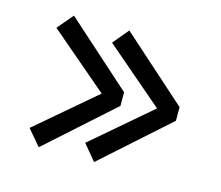

<svg xmlns="http://www.w3.org/2000/svg" viewBox="-74 -680 751 651"><g transform="rotate(15 301.5 -354.0)"><path d="M341.8 -378.4V-330.6L110.4 -123.5L63.5 -178.7L269.5 -354.5L63.5 -530.3L110.4 -585.4ZM536.6 -378.4V-330.6L304.7 -123.5L258.8 -178.7L463.9 -354.5L258.8 -530.3L304.7 -585.4Z"/></g></svg>

Font: Coda
Style: Regular
Weight: 400
Designer: vernon adams
Foundry: vernon adams
Version: Version 2.001; ttfautohint (v0.8) -r 50 -G 200 -x